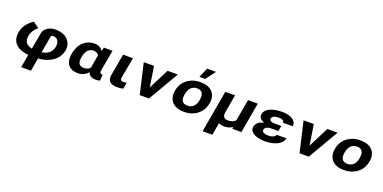

<svg xmlns="http://www.w3.org/2000/svg" viewBox="-12 -1841 6245 3133"><g transform="rotate(20 3111.0 -274.5)"><path d="M385 -460 281 -535C260 -522 240 -507 221 -490C167 -441 121 -377 106 -291C74 -110 185 -14 380 6L340 233H510L549 7C611 2 665 -10 710 -28C822 -72 906 -148 928 -273C936 -321 930 -363 915 -397C880 -477 800 -536 655 -536C630 -536 606 -532 583 -525C519 -505 463 -461 451 -392L401 -111C302 -129 258 -189 276 -291C293 -365 333 -418 385 -460ZM655 -422C676 -422 694 -418 708 -411C753 -388 769 -337 758 -273C741 -177 672 -124 570 -109L620 -396C623 -414 633 -422 655 -422Z M1338 -538C1297 -538 1260 -532 1227 -518C1124 -476 1063 -382 1041 -260L1039 -250C1032 -212 1031 -177 1036 -145C1049 -58 1110 10 1240 10C1323 10 1377 -26 1418 -71C1432 -22 1472 10 1550 10C1581 10 1600 8 1625 -2L1630 -108C1626 -106 1622 -106 1616 -106C1579 -106 1580 -138 1586 -171L1649 -528H1502L1479 -465C1454 -506 1415 -538 1338 -538ZM1452 -373 1416 -171C1415 -164 1415 -158 1414 -151C1389 -122 1355 -104 1303 -104C1210 -104 1194 -172 1208 -250L1210 -260C1224 -341 1263 -424 1360 -424C1413 -424 1438 -403 1452 -373Z M1922 5C1963 5 1994 1 2026 -7L2045 -114L2023 -112C2014 -111 2005 -110 1995 -110C1948 -110 1931 -125 1938 -165L2004 -528H1833L1766 -150C1748 -47 1800 5 1922 5Z M2425 -172 2370 -528H2192L2314 0H2475L2783 -528H2605Z M2830 -269 2829 -259C2822 -220 2823 -185 2830 -152C2852 -58 2932 10 3082 10C3130 10 3174 4 3214 -10C3326 -49 3408 -134 3430 -259L3432 -269C3439 -308 3438 -343 3431 -376C3409 -470 3328 -538 3178 -538C3130 -538 3086 -532 3046 -518C2934 -479 2852 -394 2830 -269ZM3262 -269 3261 -259C3246 -176 3202 -104 3103 -104C3003 -104 2983 -175 2998 -259L3000 -269C3014 -351 3060 -424 3158 -424C3257 -424 3277 -352 3262 -269ZM3200 -782 3127 -613H3228L3354 -782Z M3924 -33 3922 0H4079L4172 -528H4003L3937 -156C3910 -123 3869 -104 3808 -104C3723 -104 3711 -152 3724 -226L3777 -528H3608L3479 203H3648L3686 -12C3711 3 3744 10 3784 10C3843 10 3889 -7 3924 -33Z M4531 -223H4640L4657 -317H4548C4492 -317 4445 -332 4452 -373C4453 -380 4457 -387 4462 -394C4481 -420 4520 -431 4567 -431C4618 -431 4672 -418 4665 -376H4834C4838 -401 4835 -424 4824 -444C4792 -503 4708 -538 4595 -538C4553 -538 4514 -535 4478 -528C4387 -511 4300 -471 4285 -384C4275 -327 4323 -291 4373 -272C4303 -254 4243 -217 4231 -149C4227 -124 4230 -101 4242 -82C4279 -21 4376 10 4498 10C4571 10 4642 -6 4694 -30C4746 -54 4794 -95 4805 -156H4636C4635 -148 4630 -141 4624 -134C4601 -109 4559 -96 4508 -96C4451 -96 4394 -114 4402 -160C4411 -210 4468 -223 4531 -223Z M5200 -172 5145 -528H4967L5089 0H5250L5558 -528H5380Z M5607 -269 5606 -259C5599 -220 5600 -185 5607 -152C5629 -58 5709 10 5859 10C5907 10 5951 4 5991 -10C6103 -49 6185 -134 6207 -259L6209 -269C6216 -308 6215 -343 6208 -376C6186 -470 6105 -538 5955 -538C5907 -538 5863 -532 5823 -518C5711 -479 5629 -394 5607 -269ZM6039 -269 6038 -259C6023 -176 5979 -104 5880 -104C5780 -104 5760 -175 5775 -259L5777 -269C5791 -351 5837 -424 5935 -424C6034 -424 6054 -352 6039 -269Z"/></g></svg>

Font: Asimov
Style: XWidIt
Weight: 500
Designer: Google
Version: Version 2.000980; 2014